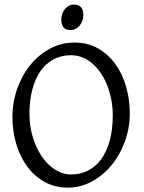

<svg xmlns="http://www.w3.org/2000/svg" viewBox="-20 -819 640 853"><path d="M481 -307.1Q481 -340.8 474.9 -373.8Q468.8 -406.7 457.5 -436.3Q446.3 -465.8 429.9 -491Q413.6 -516.1 393.1 -534.4Q372.6 -552.7 348.1 -563.2Q323.7 -573.7 295.9 -573.7Q252.4 -573.7 218 -555.4Q183.6 -537.1 159.9 -503.2Q136.2 -469.2 123.5 -420.9Q110.8 -372.6 110.8 -313Q110.8 -258.3 125.7 -209.5Q140.6 -160.6 165.8 -123.8Q190.9 -86.9 224.6 -65.4Q258.3 -43.9 295.9 -43.9Q336.4 -43.9 370.4 -60.8Q404.3 -77.6 429 -110.8Q453.6 -144 467.3 -193.4Q481 -242.7 481 -307.1ZM556.6 -315.9Q556.6 -249.5 534.7 -189.7Q512.7 -129.9 474.9 -84.5Q437 -39.1 387.2 -12.2Q337.4 14.6 281.7 14.6Q223.1 14.6 177.2 -11.2Q131.3 -37.1 99.9 -80.6Q68.4 -124 51.8 -180.7Q35.2 -237.3 35.2 -298.8Q35.2 -365.2 56.6 -425.3Q78.1 -485.4 115.2 -530.8Q152.3 -576.2 202.4 -603Q252.4 -629.9 310.1 -629.9Q370.6 -629.9 416.5 -603.3Q462.4 -576.7 493.7 -532.7Q524.9 -488.8 540.8 -432.1Q556.6 -375.5 556.6 -315.9ZM350.1 -752.4Q350.1 -738.8 345.7 -726.6Q341.3 -714.4 333.7 -705.3Q326.2 -696.3 315.9 -690.9Q305.7 -685.5 293.5 -685.5Q271.5 -685.5 262 -697.8Q252.4 -710 252.4 -732.4Q252.4 -746.1 256.8 -758.3Q261.2 -770.5 269 -779.5Q276.9 -788.6 286.9 -793.7Q296.9 -798.8 308.6 -798.8Q350.1 -798.8 350.1 -752.4Z"/></svg>

Font: Noto Serif Devanagari
Style: Regular
Weight: 400
Designer: Monotype Design Team
Foundry: Monotype Imaging Inc.
Version: Version 1.01